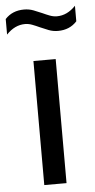

<svg xmlns="http://www.w3.org/2000/svg" viewBox="-94 -805 415 838"><g transform="rotate(-5 114.0 -385.5)"><path d="M65.5 0V-543.5H163V0ZM184 -665Q162.5 -665 143.2 -672.5Q124 -680 106 -688Q90 -695.5 74.2 -701.5Q58.5 -707.5 43 -707.5Q-2 -707.5 -39 -668.5V-736.5Q-7.5 -771 44 -771Q65.5 -771 84.8 -763.8Q104 -756.5 122 -748.5Q138 -741 153.8 -735Q169.5 -729 185 -729Q230 -729 267 -768V-700Q235.5 -665 184 -665Z"/></g></svg>

Font: Encode Sans Semi Condensed Medium
Style: Regular
Weight: 500
Width: 4
Designer: Multiple Designers
Foundry: Impallari Type
Version: Version 3.000; ttfautohint (v1.8.3) -l 8 -r 50 -G 200 -x 14 